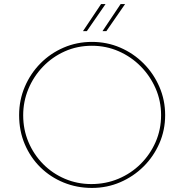

<svg xmlns="http://www.w3.org/2000/svg" viewBox="-20 -916 905 944"><path d="M74 -350Q74 -424 102 -489.5Q130 -555 179 -604.5Q228 -654 293 -682Q358 -710 432 -710Q506 -710 571 -682Q636 -654 685.5 -604.5Q735 -555 763.5 -489.5Q792 -424 792 -350Q792 -276 763.5 -211Q735 -146 685.5 -97Q636 -48 571 -20Q506 8 432 8Q358 8 293 -18.5Q228 -45 179 -93Q130 -141 102 -206.5Q74 -272 74 -350ZM94 -349Q94 -279 120 -217.5Q146 -156 192 -109.5Q238 -63 299 -37Q360 -11 429 -11Q500 -11 562 -37Q624 -63 671 -109.5Q718 -156 745 -217.5Q772 -279 772 -350Q772 -420 745 -481.5Q718 -543 671.5 -590Q625 -637 563.5 -664Q502 -691 432 -691Q360 -691 298.5 -663.5Q237 -636 191 -588Q145 -540 119.5 -478.5Q94 -417 94 -349ZM499 -896 407 -763H388L477 -896ZM595 -896 503 -763H484L573 -896Z"/></svg>

Font: Josefin Sans Thin Thin
Style: Regular
Weight: 250
Version: Version 2.001